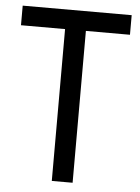

<svg xmlns="http://www.w3.org/2000/svg" viewBox="-51 -741 568 781"><g transform="rotate(5 232.5 -350.0)"><path d="M10 -620V-700H455V-620H275V0H190V-620Z"/></g></svg>

Font: Jost
Style: Regular
Weight: 400
Version: Version 3.500